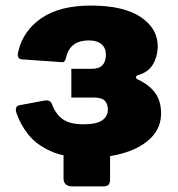

<svg xmlns="http://www.w3.org/2000/svg" viewBox="-20 -559 638 689"><path d="M241 110Q208 110 208 81V-72H375V85Q375 98 369.5 104Q364 110 348 110ZM297 7Q214 7 162 -16.5Q110 -40 81 -77Q52 -114 39 -154Q31 -179 53 -182L139 -198Q160 -202 166 -186Q181 -147 207 -130Q233 -113 279 -113Q326 -113 346.5 -127Q367 -141 367 -166Q367 -186 356 -197.5Q345 -209 317 -209H236V-312H308Q335 -312 347.5 -325Q360 -338 360 -364Q360 -387 344 -400.5Q328 -414 299 -414Q266 -414 245.5 -399.5Q225 -385 217 -352Q213 -334 202 -336L58 -346Q49 -347 45.5 -353.5Q42 -360 46 -376Q64 -450 129.5 -494.5Q195 -539 306 -539Q424 -539 485.5 -497.5Q547 -456 546 -390Q545 -355 528.5 -327.5Q512 -300 477 -290Q469 -288 468 -282.5Q467 -277 476 -273Q515 -255 536.5 -226Q558 -197 558 -152Q558 -102 524 -66.5Q490 -31 431 -12Q372 7 297 7Z"/></svg>

Font: Libre Franklin Black
Style: Regular
Weight: 900
Designer: Pablo Impallari, Rodrigo Fuenzalida, Nhung Nguyen
Foundry: Impallari Type
Version: Version 3.000